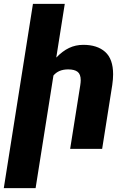

<svg xmlns="http://www.w3.org/2000/svg" viewBox="-22 -770 641 993"><path d="M254.4 -379.4 162.1 203.1H-2.4L148.4 -750H313L269 -472.2Q301.3 -505.9 335.2 -522Q369.1 -538.1 409.2 -538.1Q481 -538.1 522 -501.5Q563 -464.8 563 -385.7Q563 -360.8 558.6 -330.6L506.3 0H340.8L393.1 -329.1Q395.5 -345.2 395.5 -355Q395.5 -386.2 379.2 -398.7Q362.8 -411.1 330.6 -411.1Q280.8 -411.1 254.4 -379.4Z"/></svg>

Font: Mardoto Black
Style: Italic
Weight: 900
Italic angle: -12°
Designer: Christian Robertson, Vahan Hovhannisyan
Foundry: Google
Version: Version 1.000